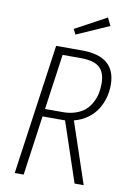

<svg xmlns="http://www.w3.org/2000/svg" viewBox="-95 -933 673 992"><g transform="rotate(10 241.0 -437.5)"><path d="M409.2 -834 238.8 -758.8 225.1 -786.1 389.2 -875ZM463.9 -534.2Q463.9 -499.5 455.1 -467.3Q446.3 -435.1 428.2 -405.8Q410.2 -376.5 379.4 -354Q348.6 -331.5 308.1 -320.8L416 0H368.2L263.2 -313H145L101.1 0H54.2L150.9 -684.1H287.1Q463.9 -684.1 463.9 -534.2ZM150.9 -353H244.1Q282.7 -353 313.2 -364Q343.8 -375 362.5 -392.3Q381.3 -409.7 393.8 -433.8Q406.2 -458 411.1 -481.9Q416 -505.9 416 -532.2Q416 -590.3 386 -617.2Q356 -644 287.1 -644H191.9Z"/></g></svg>

Font: Fira Sans Compressed ExtraLight
Style: Italic
Weight: 250
Width: 3
Italic angle: -8°
Designer: Carrois Corporate & Edenspiekermann AG
Foundry: Carrois Corporate GbR & Edenspiekermann AG
Version: Version 4.203;PS 004.203;hotconv 1.0.88;makeotf.lib2.5.64775